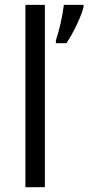

<svg xmlns="http://www.w3.org/2000/svg" viewBox="-20 -780 368 800"><path d="M167 0H85.9V-759.8H167ZM212.9 -611.8Q222.2 -638.7 231.7 -679.4Q241.2 -720.2 246.1 -759.8H328.1V-751Q322.8 -726.1 301.3 -680.2Q279.8 -634.3 256.8 -600.1H212.9Z"/></svg>

Font: HunimalSansv1.5
Style: Regular
Weight: 400
Foundry: Ascender Corporation
Version: Version 1.10